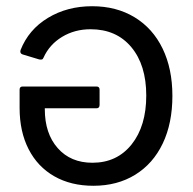

<svg xmlns="http://www.w3.org/2000/svg" viewBox="-20 -586 620 617"><path d="M534 -278Q534 -190 503 -125Q472 -60 414.5 -24.5Q357 11 280 11Q208 11 154.5 -19.5Q101 -50 72 -106.5Q43 -163 43 -239V-298Q43 -308 53 -308H290Q300 -308 300 -298V-249Q300 -238 290 -238H124V-235Q124 -157 165.5 -110Q207 -63 277 -63Q356 -63 403 -122Q450 -181 450 -279Q450 -377 402 -434.5Q354 -492 271 -492Q220 -492 179.5 -467.5Q139 -443 120 -401Q118 -396 115 -395Q112 -394 106 -395L53 -411Q43 -414 46 -425Q72 -491 134 -528.5Q196 -566 276 -566Q354 -566 412.5 -530.5Q471 -495 502.5 -430Q534 -365 534 -278Z"/></svg>

Font: LINE Seed Sans TH
Style: Regular
Weight: 400
Designer: Dalton Maag Ltd | Thai characters by Cadson Demak Co.,Ltd.
Foundry: Dalton Maag Ltd
Version: Version 1.002